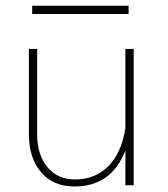

<svg xmlns="http://www.w3.org/2000/svg" viewBox="-20 -657 595 681"><path d="M82.5 -181.2C82.5 -125 96.7 -80.1 125.5 -46.4C153.8 -12.7 193.4 4.4 244.1 4.4C331.5 4.4 391.6 -38.1 424.8 -123.5V0H454.1V-483.4H424.8V-202.1C406.7 -86.4 342.3 -20.5 246.1 -20.5C204.6 -20.5 171.9 -35.2 147.9 -64.5C124 -93.8 111.8 -132.3 111.8 -180.2V-483.4H82.5ZM94.2 -636.7V-607.4H436V-636.7Z"/></svg>

Font: Estedad Thin
Style: Regular
Weight: 100
Designer: Amin Abedi
Version: Version 7.3